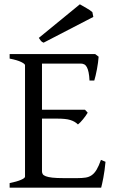

<svg xmlns="http://www.w3.org/2000/svg" viewBox="-20 -864 536 884"><path d="M465.8 -119.1Q461.9 -77.1 455.8 -45.7Q449.7 -14.2 445.8 0H24.4V-21Q57.6 -27.8 76.4 -35.9Q95.2 -43.9 95.2 -50.8V-564Q95.2 -569.8 77.4 -578.6Q59.6 -587.4 24.4 -594.2V-615.2H418L434.1 -603Q433.1 -590.3 431.2 -575.2Q429.2 -560.1 426.3 -544.9Q423.3 -529.8 420.2 -516.1Q417 -502.4 414.1 -493.2H392.1Q391.1 -515.6 387.9 -530.8Q384.8 -545.9 379.9 -554.9Q375 -564 367.9 -567.6Q360.8 -571.3 352.1 -571.3H173.3V-358.9H371.1L383.8 -345.2Q379.9 -338.4 374.3 -330.6Q368.7 -322.8 362.5 -315.2Q356.4 -307.6 350.3 -301.3Q344.2 -294.9 338.9 -291Q331.5 -298.3 323 -303.2Q314.5 -308.1 303.5 -311.5Q292.5 -314.9 277.6 -316.4Q262.7 -317.9 242.2 -317.9H173.3V-75.2Q173.3 -67.9 176.8 -62.3Q180.2 -56.6 190.9 -52.5Q201.7 -48.3 221.2 -46.1Q240.7 -43.9 272.9 -43.9H335.9Q358.4 -43.9 374.3 -46.4Q390.1 -48.8 402.3 -57.4Q414.6 -65.9 424.6 -82.5Q434.6 -99.1 444.8 -127.9ZM180.7 -667.5Q172.4 -670.9 168.7 -675.5Q165 -680.2 158.7 -689.5L347.7 -844.2Q352.5 -841.3 360.8 -836.7Q369.1 -832 377.9 -826.9Q386.7 -821.8 394 -816.9Q401.4 -812 405.3 -808.1L409.7 -786.1Z"/></svg>

Font: Noto Serif Devanagari
Style: Regular
Weight: 400
Designer: Monotype Design Team
Foundry: Monotype Imaging Inc.
Version: Version 1.01